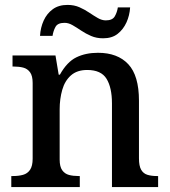

<svg xmlns="http://www.w3.org/2000/svg" viewBox="-20 -762 691 782"><path d="M26 0V-45H33Q56 -45 74 -50Q92 -55 102.5 -70.5Q113 -86 113 -116V-424Q113 -453 102.5 -467.5Q92 -482 75 -486.5Q58 -491 36 -491H31V-536H206L219 -458H224Q253 -510 291 -528.5Q329 -547 379 -547Q459 -547 502.5 -500.5Q546 -454 546 -352V-117Q546 -86 555 -70.5Q564 -55 580.5 -50Q597 -45 619 -45H624V0H436V-341Q436 -405 414 -441Q392 -477 335 -477Q294 -477 269 -455Q244 -433 233.5 -396Q223 -359 223 -317V-112Q223 -83 233.5 -68.5Q244 -54 261 -49.5Q278 -45 300 -45H305V0ZM400 -606Q373 -606 351 -615.5Q329 -625 310.5 -637.5Q292 -650 275.5 -659.5Q259 -669 243 -669Q215 -669 206 -652.5Q197 -636 194 -616H143Q145 -650 158 -678.5Q171 -707 195 -724.5Q219 -742 255 -742Q282 -742 303.5 -732.5Q325 -723 343.5 -710.5Q362 -698 378.5 -688.5Q395 -679 411 -679Q438 -679 447.5 -695.5Q457 -712 460 -732H510Q508 -699 495 -670.5Q482 -642 459 -624Q436 -606 400 -606Z"/></svg>

Font: Noto Serif Hebrew Medium
Style: Regular
Weight: 500
Version: Version 2.003